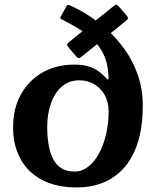

<svg xmlns="http://www.w3.org/2000/svg" viewBox="-20 -814 685 844"><path d="M285 -630.3Q275.5 -622.5 275.3 -617.8Q275 -613 281.5 -605.3L314 -567.2Q321.5 -558.5 326 -558.4Q330.5 -558.2 341.3 -567L532 -721Q543 -729.8 542.8 -734.3Q542.5 -738.8 535.3 -747.3L503 -784.8Q496.3 -792.8 492.1 -793.6Q488 -794.5 478.5 -786.5ZM285.5 -791Q275.5 -795 271.5 -785.5L246.5 -740Q243.5 -733.5 246.3 -731.8Q249 -730 255 -727Q287.5 -710.5 321.5 -690.4Q355.5 -670.3 385 -643.1Q414.5 -616 433.7 -578.6Q453 -541.3 456 -490Q457 -477.5 457.5 -472Q458 -466.5 455.5 -465Q452.5 -463.5 448.6 -468.5Q444.7 -473.5 437.7 -480Q426.2 -491.5 409.7 -503Q393.2 -514.5 368.2 -522.3Q343.3 -530 306.5 -530Q228.5 -530 167.7 -495.8Q107 -461.5 72.2 -399.5Q37.5 -337.5 37.5 -255Q37.5 -175 70 -115.5Q102.5 -56 165.2 -23Q228 10 318.5 10Q379 10 431.4 -10.5Q483.8 -31 523.4 -74.2Q563 -117.5 585.3 -186Q607.5 -254.5 607.5 -350Q607.5 -423 586 -484.3Q564.5 -545.5 529.1 -595.3Q493.8 -645 451.1 -683.3Q408.5 -721.5 365.3 -748.5Q322 -775.5 285.5 -791ZM187.5 -255Q187.5 -312 203.6 -358.7Q219.8 -405.5 251.3 -433.2Q282.8 -461 328.5 -461Q365 -461 394.3 -443.7Q423.5 -426.5 440.5 -395.7Q457.5 -365 457.5 -325Q457.5 -271 446.1 -223Q434.7 -175 414.5 -138.3Q394.2 -101.5 367.1 -80.8Q340 -60 308.5 -60Q261.5 -60 235.1 -86Q208.8 -112 198.1 -156.3Q187.5 -200.5 187.5 -255Z"/></svg>

Font: Besley
Style: Regular
Weight: 400
Designer: Owen Earl
Foundry: indestructible type*
Version: Version 4.000